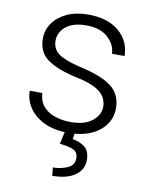

<svg xmlns="http://www.w3.org/2000/svg" viewBox="-85 -599 677 877"><g transform="rotate(10 253.5 -161.0)"><path d="M393.1 -134.8Q393.1 -156.7 382.3 -177.5Q371.6 -198.2 341.1 -215.8Q310.5 -233.4 252 -245.6Q163.6 -264.2 115.5 -296.9Q67.4 -329.6 67.4 -394.5Q67.4 -434.1 90.1 -466.6Q112.8 -499 154.5 -518.6Q196.3 -538.1 253.4 -538.1Q345.2 -538.1 397 -493.2Q448.7 -448.2 448.7 -380.4H390.1Q390.1 -420.9 354.7 -454.3Q319.3 -487.8 253.4 -487.8Q208 -487.8 179.9 -474.1Q151.9 -460.4 138.9 -439.2Q126 -418 126 -396Q126 -373 136.5 -355Q147 -336.9 177.2 -322.3Q207.5 -307.6 266.6 -293.9Q362.8 -272 407.2 -236.6Q451.7 -201.2 451.7 -138.2Q451.7 -72.8 398.7 -31.5Q345.7 9.8 256.8 9.8Q189.9 9.8 143.6 -12.7Q97.2 -35.2 73.5 -71.5Q49.8 -107.9 49.8 -148.9H108.4Q110.8 -107.4 133.8 -83.7Q156.7 -60.1 190.2 -50.3Q223.6 -40.5 256.8 -40.5Q323.7 -40.5 358.4 -69.1Q393.1 -97.7 393.1 -134.8ZM241.2 3.4H286.6L281.2 34.7Q311.5 38.6 336.7 56.6Q361.8 74.7 361.8 118.2Q361.8 162.1 324.2 189Q286.6 215.8 218.3 215.8L214.8 177.7Q251 177.7 282 164.1Q313 150.4 313 119.1Q313 90.8 292 80.3Q271 69.8 227.5 65.9Z"/></g></svg>

Font: Vazirmatn UI ExtraLight
Style: Regular
Weight: 200
Designer: Saber Rastikerdar
Foundry: Saber Rastikerdar
Version: Version 33.003